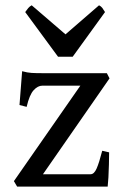

<svg xmlns="http://www.w3.org/2000/svg" viewBox="-20 -687 445 707"><path d="M381.8 -126Q381.8 -106.9 381.1 -81.5Q380.4 -56.2 379.2 -33.4Q377.9 -10.7 376.5 0H43L31.2 -20L275.9 -371.6H136.2Q119.1 -371.6 103.8 -354.7Q88.4 -337.9 78.1 -293.5L51.8 -300.3L61.5 -424.8Q81.1 -419.4 96.2 -418.5Q111.3 -417.5 140.1 -417.5H373.5L383.3 -398.4L138.2 -45.4H313.5Q326.7 -45.4 335.9 -66.7Q345.2 -87.9 356.4 -131.8ZM247.6 -478H193.8L72.8 -642.6Q79.1 -651.4 84.2 -657.5Q89.4 -663.6 96.7 -667.5L221.2 -560.5L344.7 -667.5Q352.5 -663.6 356.9 -657.5Q361.3 -651.4 366.7 -642.6Z"/></svg>

Font: Dai Banna SIL
Style: Regular
Weight: 400
Designer: Victor Gaultney
Foundry: SIL International
Version: Version 4.000